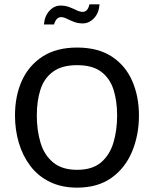

<svg xmlns="http://www.w3.org/2000/svg" viewBox="-20 -861 717 894"><path d="M525.4 -323.2Q525.4 -254.9 508.3 -197.3Q491.2 -139.6 450.7 -105Q410.2 -70.3 338.9 -70.3Q268.6 -70.3 227.1 -105Q185.5 -139.6 168.5 -197.3Q151.4 -254.9 151.4 -323.2Q151.4 -391.6 168.5 -444.3Q185.5 -497.1 227.1 -527.3Q268.6 -557.6 338.9 -557.6Q410.2 -557.6 450.7 -527.3Q491.2 -497.1 508.3 -444.3Q525.4 -391.6 525.4 -323.2ZM627 -323.2Q627 -412.1 595.7 -483.9Q564.5 -555.7 500.5 -597.7Q436.5 -639.6 338.9 -639.6Q243.2 -639.6 178.7 -598.1Q114.3 -556.6 82 -485.4Q49.8 -414.1 49.8 -323.2Q49.8 -255.9 67.9 -195.3Q85.9 -134.8 121.6 -87.9Q157.2 -41 211.9 -14.2Q266.6 12.7 338.9 12.7Q435.5 12.7 499.5 -33.2Q563.5 -79.1 595.2 -155.8Q627 -232.4 627 -323.2ZM443.4 -840.8Q440.4 -799.8 417.5 -775.9Q394.5 -752 365.2 -752Q342.8 -752 324.2 -759.3Q305.7 -766.6 291 -773.9Q276.4 -781.2 263.7 -781.2Q253.9 -781.2 245.6 -773.4Q237.3 -765.6 231.4 -747.1H184.6Q187.5 -786.1 210 -810.5Q232.4 -835 261.7 -835Q285.2 -835 303.7 -827.6Q322.3 -820.3 337.4 -813Q352.5 -805.7 365.2 -805.7Q375 -805.7 383.3 -813Q391.6 -820.3 396.5 -840.8Z"/></svg>

Font: Namkio Khamti Book
Style: Regular
Weight: 500
Designer: Debbi Hosken
Foundry: SIL International
Version: Version 3.917